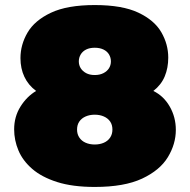

<svg xmlns="http://www.w3.org/2000/svg" viewBox="-20 -730 752 760"><path d="M355 10Q267 10 206 -9.5Q145 -29 107.5 -61.5Q70 -94 53 -134.5Q36 -175 36 -218Q36 -268 61 -308Q86 -348 123 -370Q92 -393 76.5 -426Q61 -459 61 -500Q61 -553 89 -601Q117 -649 181.5 -679.5Q246 -710 355 -710Q464 -710 527.5 -680Q591 -650 618.5 -602.5Q646 -555 646 -502Q646 -461 632 -427.5Q618 -394 587 -370Q628 -350 652 -308Q676 -266 676 -216Q676 -160 644.5 -108Q613 -56 542.5 -23Q472 10 355 10ZM355 -158Q375 -158 391 -165Q407 -172 416 -185.5Q425 -199 425 -217Q425 -236 416 -249Q407 -262 391 -269Q375 -276 355 -276Q335 -276 319 -269Q303 -262 294 -249Q285 -236 285 -217Q285 -199 294 -185.5Q303 -172 319 -165Q335 -158 355 -158ZM355 -433Q375 -433 389.5 -440.5Q404 -448 411.5 -460Q419 -472 419 -487Q419 -502 411.5 -514.5Q404 -527 389.5 -534Q375 -541 355 -541Q335 -541 321 -534Q307 -527 299.5 -514.5Q292 -502 292 -487Q292 -472 299.5 -460Q307 -448 321 -440.5Q335 -433 355 -433Z"/></svg>

Font: Rubik Black
Style: Regular
Weight: 900
Designer: Hubert and Fischer
Foundry: Hubert and Fischer
Version: Version 2.300;gftools[0.9.30]